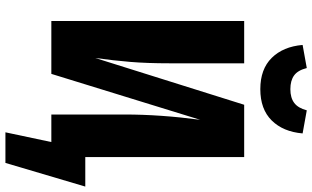

<svg xmlns="http://www.w3.org/2000/svg" viewBox="-236 -722 1123 690"><g transform="rotate(90 325.0 -376.5)"><path d="M141 -903 224 -918Q232 -886 250.5 -872.5Q269 -859 300 -859Q331 -859 349.5 -873Q368 -887 376 -918L459 -903Q453 -833 412.5 -792Q372 -751 300 -751Q228 -751 187.5 -792Q147 -833 141 -903ZM650 -122 565 165H455L490 0H391V-264Q391 -391 410 -535L245 0H55V-693H207V-425Q207 -344 202 -284Q197 -224 188 -158L356 -693H544V-122Z"/></g></svg>

Font: Fira Sans Condensed
Style: Bold
Weight: 700
Width: 3
Designer: bBox Type GmbH & Carrois Corporate GbR & Edenspiekermann AG
Foundry: bBox Type GmbH & Carrois Corporate GbR & Edenspiekermann AG
Version: Version 4.301